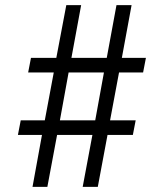

<svg xmlns="http://www.w3.org/2000/svg" viewBox="-20 -730 640 750"><path d="M107 0 144 -203H50L61 -260H155L190 -447H90L101 -504H200L239 -710H297L259 -504H397L435 -710H494L456 -504H550L539 -447H445L410 -260H510L499 -203H400L362 0H303L341 -203H203L165 0ZM214 -260H352L386 -447H248Z"/></svg>

Font: Geist Mono Light
Style: Regular
Weight: 300
Monospace: yes
Designer: Basement.studio, Andrés Briganti, Mateo Zaragoza
Foundry: Basement.studio, Vercel, Andrés Briganti, Guido Ferreyra, Mateo Zaragoza
Version: Version 1.500; ttfautohint (v1.8.4.7-5d5b)